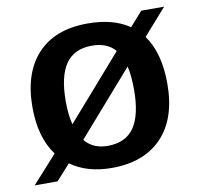

<svg xmlns="http://www.w3.org/2000/svg" viewBox="-68 -622 748 718"><g transform="rotate(-10 305.5 -263.0)"><path d="M562 -264.6Q562 -132.8 494.1 -61.5Q426.3 9.8 303.7 9.8Q210 9.8 147.5 -35.2L94.2 23.9H7.3L101.6 -80.6Q49.8 -150.4 49.8 -264.6Q49.8 -395 116.5 -466.6Q183.1 -538.1 306.6 -538.1Q404.3 -538.1 465.3 -496.1L513.2 -550.3H600.1L512.2 -450.7Q562 -382.3 562 -264.6ZM176.3 -264.6Q176.3 -214.4 186 -176.8L397 -418Q366.2 -453.6 308.6 -453.6Q241.2 -453.6 208.7 -407Q176.3 -360.4 176.3 -264.6ZM435.5 -264.6Q435.5 -316.9 426.8 -353.5L215.8 -112.3Q246.6 -74.2 302.2 -74.2Q371.1 -74.2 403.3 -121.3Q435.5 -168.5 435.5 -264.6Z"/></g></svg>

Font: Arimo SemiBold
Style: Regular
Weight: 600
Designer: Steve Matteson
Foundry: Monotype Imaging Inc.
Version: Version 1.33